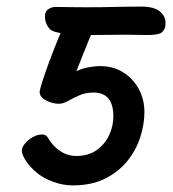

<svg xmlns="http://www.w3.org/2000/svg" viewBox="-20 -553 522 581"><path d="M417 -214Q417 -177 404.5 -138Q392 -99 365.5 -66Q339 -33 298 -12.5Q257 8 201 8Q170 8 140.5 -3Q111 -14 93 -29Q72 -46 59 -65.5Q46 -85 46 -98Q46 -107 55.5 -118.5Q65 -130 79 -138Q93 -146 106 -146Q115 -146 119.5 -142.5Q124 -139 127 -133Q140 -111 162 -96Q184 -81 211 -81Q247 -81 272 -98.5Q297 -116 310 -143.5Q323 -171 323 -201Q323 -273 263 -273Q239 -273 220 -264.5Q201 -256 186 -247.5Q171 -239 158 -239Q139 -239 119.5 -249Q100 -259 100 -275Q100 -281 108.5 -307.5Q117 -334 130 -369Q143 -404 156.5 -437Q170 -470 180 -488Q189 -504 202.5 -513Q216 -522 237 -522Q274 -522 274 -500Q274 -493 265 -470.5Q256 -448 246 -425Q236 -401 227 -377.5Q218 -354 211 -337Q222 -344 244 -348.5Q266 -353 283 -353Q323 -353 353 -334Q383 -315 400 -283.5Q417 -252 417 -214ZM239 -531Q287 -531 326 -532Q365 -533 408 -533Q446 -533 463.5 -518.5Q481 -504 481 -484Q481 -471 477 -464Q473 -457 467 -453Q461 -450 450.5 -448.5Q440 -447 425 -447Q414 -447 392.5 -447.5Q371 -448 359 -448Q339 -448 310 -447.5Q281 -447 246 -447Q210 -447 176.5 -451Q143 -455 133 -463Q116 -479 116 -504Q116 -518 126 -525Q136 -532 148 -532Q165 -532 185 -531.5Q205 -531 239 -531Z"/></svg>

Font: Lisu Bosa SemiBold
Style: Italic
Weight: 600
Italic angle: -19°
Designer: David Morse, Annie Olsen, Victor Gaultney, Frank Grießhammer (Latin)
Foundry: SIL International
Version: Version 2.000